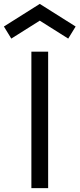

<svg xmlns="http://www.w3.org/2000/svg" viewBox="-69 -965 408 985"><path d="M92 -700H178V0H92ZM-11 -767 -49 -829 135 -945 319 -829 281 -767 135 -859Z"/></svg>

Font: NT Somic
Style: Regular
Weight: 400
Designer: Ravid Balaliev — lead type designer, mastering
Michael Voronin — secret advisor, marketing
Ivan Kovalenko — best boy
Foundry: NT Type
Version: Version 0.7